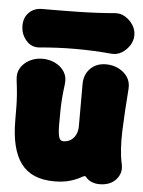

<svg xmlns="http://www.w3.org/2000/svg" viewBox="-55 -804 651 872"><g transform="rotate(5 270.5 -367.5)"><path d="M524 -80Q533 -40 506.5 -10Q480 20 431 20Q411 20 394.5 13Q378 6 367 -8Q364 -12 359.5 -10.5Q355 -9 351 -7Q341 -1 328.5 4.5Q316 10 300 15Q284 20 265.5 22.5Q247 25 225 25Q121 25 73 -40Q25 -105 25 -235Q25 -277 24.5 -303Q24 -329 22 -354.5Q20 -380 15 -420Q11 -451 25.5 -474.5Q40 -498 66.5 -511.5Q93 -525 124 -525Q156 -525 183 -511.5Q210 -498 224.5 -474.5Q239 -451 235 -420Q230 -380 228 -354.5Q226 -329 225.5 -303Q225 -277 225 -235Q225 -207 227.5 -190.5Q230 -174 235.5 -167Q241 -160 250 -160Q269 -160 283.5 -169Q298 -178 306.5 -195Q315 -212 315 -235Q315 -277 315 -304Q315 -331 315 -357.5Q315 -384 315 -426Q315 -470 342.5 -497.5Q370 -525 414 -525Q445 -525 471 -512Q497 -499 512 -476.5Q527 -454 525 -423Q521 -371 518 -322.5Q515 -274 513.5 -230.5Q512 -187 514.5 -149Q517 -111 524 -80ZM530 -667Q530 -643 516 -621Q502 -599 480.5 -586Q459 -573 434 -575Q270 -590 107 -575Q70 -571 45 -599.5Q20 -628 20 -667V-668Q20 -704 43 -727Q66 -750 102 -750Q186 -750 269 -751.5Q352 -753 434 -760Q459 -762 480.5 -749Q502 -736 516 -714.5Q530 -693 530 -668Z"/></g></svg>

Font: Winky Sans Black
Style: Regular
Weight: 900
Designer: Simon Atzbach
Foundry: typofactur
Version: Version 1.205